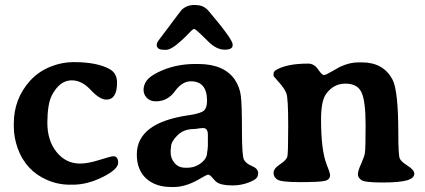

<svg xmlns="http://www.w3.org/2000/svg" viewBox="-20 -729 1701 768"><path d="M433.6 -104Q452.6 -104 452.6 -77.9Q452.6 -51.8 391.1 -21Q329.6 9.8 271 9.8H259.8Q211.4 9.8 168 -9.3Q83 -46.4 50.8 -135.7Q35.2 -179.7 35.2 -223.1V-234.9Q35.2 -333.5 100.1 -405.8Q132.8 -441.9 179.4 -461.2Q226.1 -480.5 275.4 -480.5Q368.2 -480.5 418.5 -452.6Q448.2 -436 448.2 -398.4Q448.2 -330.6 405.3 -330.6Q378.9 -330.6 343 -369.1Q307.1 -407.7 267.1 -407.7Q218.8 -407.7 187.5 -347.7Q169.9 -313.5 169.4 -239.7Q169.4 -238.8 169.4 -237.8Q169.4 -167 206.1 -121.1Q243.2 -74.7 300.3 -74.7Q332 -74.7 378.2 -89.4Q424.3 -104 433.6 -104Z M811.5 -189.9Q811.5 -216.8 792.5 -216.8H790L787.6 -216.3H782.2Q761.7 -212.9 755.9 -212.9Q714.8 -212.9 689.5 -187.5Q664.1 -162.1 664.1 -141.1L662.6 -127.9V-119.1Q662.6 -95.2 678.5 -76.7Q694.3 -58.1 721.2 -58.1H729Q760.3 -58.1 784.4 -76.9Q808.6 -95.7 808.6 -119.6Q810.1 -127 810.1 -129.4L811.5 -145ZM644.5 -529.8H636.7Q606.9 -529.8 606.9 -549.3Q606.9 -558.1 615.2 -568.6Q623.5 -579.1 632.3 -591.3L663.6 -632.8Q668.9 -639.6 672.4 -645L705.6 -688.5Q726.1 -709 756.8 -709H761.2L765.6 -708.5Q794.9 -708.5 815.4 -684.1Q910.6 -571.8 910.6 -551.3V-547.9Q910.6 -530.3 878.2 -530.3Q845.7 -530.3 812.5 -563.5Q762.7 -613.3 757.1 -613.3Q751.5 -613.3 738.3 -598.9Q725.1 -584.5 705.6 -566.9Q665.5 -529.8 644.5 -529.8ZM808.1 -326.2Q808.1 -403.8 743.2 -403.8Q708.5 -403.8 679.4 -363.8Q650.4 -323.7 603.5 -323.7Q580.6 -323.7 567.4 -337.4Q554.2 -351.1 554.2 -369.6Q554.2 -388.2 565.7 -405.3Q577.1 -422.4 611.3 -439.5Q678.7 -473.1 760.7 -473.1H773.4Q876.5 -472.7 919.4 -410.2Q939 -380.9 943.4 -345.2Q947.8 -309.6 947.8 -208.5Q947.8 -107.4 955.3 -91.3Q962.9 -75.2 987.8 -64.9Q1012.7 -54.7 1012.7 -36.1Q1012.7 -17.6 995.1 -8.3Q955.6 12.7 909.2 12.7Q862.8 12.7 844.7 -2Q838.9 -6.8 829.1 -18.6Q819.3 -30.3 813 -30.3Q807.1 -30.3 787.6 -18.6Q727.5 18.6 677.2 19H665Q602.1 19 564.7 -15.1Q527.3 -49.3 527.3 -111.3Q527.3 -238.3 734.9 -268.1Q768.6 -272.9 788.3 -281.7Q808.1 -290.5 808.1 -326.2Z M1637.2 -34.2Q1637.2 -16.1 1607.7 -7.6Q1578.1 1 1508.5 1Q1439 1 1425.3 -8.8Q1411.6 -18.6 1411.6 -32Q1411.6 -45.4 1424.1 -72.8Q1436.5 -100.1 1439.5 -116.7Q1442.4 -133.3 1442.4 -229Q1442.4 -324.7 1426 -359.6Q1409.7 -394.5 1361.8 -394.5Q1314 -394.5 1284.2 -353Q1264.2 -325.2 1264.2 -251Q1264.2 -128.4 1286.6 -71.3Q1300.3 -38.1 1300.3 -28.3Q1300.3 -9.8 1277.8 -5.1Q1255.4 -0.5 1180.4 -0.5Q1105.5 -0.5 1089.8 -10.5Q1074.2 -20.5 1074.2 -37.6Q1074.2 -54.7 1100.1 -71.8Q1126 -88.9 1129.4 -102.8Q1132.8 -116.7 1132.8 -226.8Q1132.8 -336.9 1125.5 -355.7Q1118.2 -374.5 1096.2 -399.4Q1074.2 -424.3 1074.2 -424.8V-435.1Q1074.2 -443.4 1086.4 -450.2Q1128.9 -474.6 1212.9 -474.6Q1236.3 -474.6 1252.2 -451.7Q1268.1 -428.7 1275.4 -428.7Q1282.7 -428.7 1309.8 -444.6Q1336.9 -460.4 1339.4 -461.4Q1378.4 -479.5 1412.1 -479.5H1427.7Q1513.2 -479.5 1549.8 -411.1Q1573.2 -366.7 1573.2 -197.8Q1573.2 -107.4 1579.1 -94.7Q1585 -82 1611.1 -65.7Q1637.2 -49.3 1637.2 -34.2Z"/></svg>

Font: Averia Serif Libre
Style: Bold
Weight: 700
Version: Version 1.002